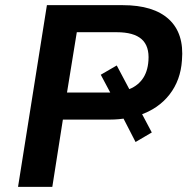

<svg xmlns="http://www.w3.org/2000/svg" viewBox="-20 -725 731 745"><path d="M50 0 162 -705H456Q576 -705 635.5 -650Q695 -595 686 -491Q681 -414 638 -358.5Q595 -303 521 -278L525 -294L569 -211L506 -174L452 -279L473 -267Q457 -264 440.5 -262.5Q424 -261 407 -261H224L183 0ZM240 -366H407Q416 -366 424 -366Q432 -366 440 -368L420 -343L371 -435L433 -471L486 -371L473 -376Q510 -388 531.5 -416.5Q553 -445 556 -490Q560 -546 529.5 -573Q499 -600 433 -600H278Z"/></svg>

Font: Nunito Sans 9pt
Style: Bold Italic
Weight: 700
Italic angle: -9°
Version: Version 3.101;gftools[0.9.27]